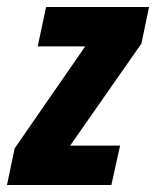

<svg xmlns="http://www.w3.org/2000/svg" viewBox="-43 -530 447 550"><path d="M-23 0 -1 -105 201 -397H65L89 -510H384L362 -405L158 -113H301L276 0Z"/></svg>

Font: Saira Condensed ExtraBold
Style: Italic
Weight: 800
Width: 3
Italic angle: -12°
Designer: Hector Gatti with collaboration of the Omnibus-Type team
Foundry: Omnibus-Type
Version: Version 1.101